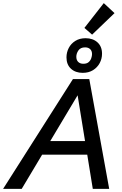

<svg xmlns="http://www.w3.org/2000/svg" viewBox="-72 -1209 779 1229"><path d="M-52.2 0 395 -703.1H499.5L627 0H522L424.8 -599.1L66.9 0ZM167 -218.8 185.1 -306.2H546.4L527.8 -218.8ZM457.5 -742.7Q411.1 -742.7 382.3 -769Q353.5 -795.4 353.5 -841.8Q353.5 -873.5 367.9 -901.6Q382.3 -929.7 409.9 -947Q437.5 -964.4 476.1 -964.4Q522.5 -964.4 551.8 -938Q581.1 -911.6 581.1 -865.2Q581.1 -833 566.2 -805.2Q551.3 -777.3 523.7 -760Q496.1 -742.7 457.5 -742.7ZM461.4 -800.8Q483.4 -800.8 495.4 -811.3Q507.3 -821.8 512.2 -836.4Q517.1 -851.1 517.1 -862.3Q517.1 -883.3 505.1 -894.5Q493.2 -905.8 472.7 -905.8Q443.4 -905.8 429.9 -886.2Q416.5 -866.7 416.5 -845.7Q416.5 -824.2 428.7 -812.5Q440.9 -800.8 461.4 -800.8ZM517.6 -987.3 468.3 -1030.3 592.3 -1189 661.1 -1125Z"/></svg>

Font: Schibsted Grotesk Medium
Style: Italic
Weight: 500
Italic angle: -12°
Designer: Bakken & Baeck AS, Henrik Kongsvoll
Foundry: Schibsted ASA
Version: Version 1.100;gftools[0.9.25]